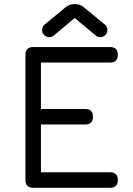

<svg xmlns="http://www.w3.org/2000/svg" viewBox="-20 -890 629 910"><path d="M137.5 0Q100.5 0 100.5 -37V-630Q100.5 -667 137.5 -667H501.5Q538.5 -667 538.5 -630Q538.5 -593.5 501.5 -593.5H174V-373.5H383.5Q420.5 -373.5 420.5 -337Q420.5 -300 383.5 -300H174V-73.5H501.5Q538.5 -73.5 538.5 -37Q538.5 0 501.5 0ZM213.5 -714Q199.5 -714 189.5 -723.8Q179.5 -733.5 179.5 -747.5Q179.5 -766 195 -776.5L289.5 -854.5Q308 -870.5 331 -870.5H337Q360 -870.5 378.5 -854.5L473.5 -776.5Q489 -765.5 489 -747.5Q489 -733.5 479 -723.8Q469 -714 455.5 -714Q441.5 -714 431 -724L336 -803H332L238 -724Q227 -714 213.5 -714Z"/></svg>

Font: Jura Light SemiBold
Style: Regular
Weight: 600
Version: Version 5.106